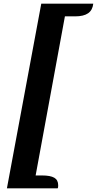

<svg xmlns="http://www.w3.org/2000/svg" viewBox="-20 -828 533 1056"><path d="M18 208 207 -808H493Q489 -772 464.5 -755Q440 -738 393 -738H337L176 137H211Q257 137 278.5 149.5Q300 162 300 191Q300 197 299.5 201Q299 205 297 208Z"/></svg>

Font: Sansita Swashed Light SemiBold
Style: Regular
Weight: 600
Version: Version 1.003